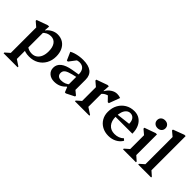

<svg xmlns="http://www.w3.org/2000/svg" viewBox="27 -1633 2736 2736"><g transform="rotate(45 1394.5 -265.0)"><path d="M323 13Q233 13 178 -29V-122Q203 -83 239 -63.5Q275 -44 322 -44Q367 -44 400 -68Q433 -92 451 -135Q469 -178 469 -238Q469 -322 435 -368.5Q401 -415 340 -415Q301 -415 269.5 -399.5Q238 -384 209 -352V-414H222Q252 -454 297 -477.5Q342 -501 389 -501Q453 -501 499.5 -471.5Q546 -442 571.5 -388.5Q597 -335 597 -263Q597 -182 562 -119.5Q527 -57 465.5 -22Q404 13 323 13ZM33 235V220L118 145L102 173V-386L145 -317L30 -415V-433L197 -493H223L217 -414H224V175L209 149L316 220V235Z M1045 12 1014 -65H1003V-309Q1003 -373 974 -406.5Q945 -440 889 -440Q859 -440 831.5 -427Q804 -414 787 -391L791 -478H878L765 -329H744L690 -452Q715 -467 750 -478Q785 -489 824 -495Q863 -501 902 -501Q1013 -501 1069.5 -457Q1126 -413 1126 -325V-90L1084 -154L1189 -68V-50L1066 12ZM827 13Q762 13 720 -23.5Q678 -60 678 -119Q678 -252 891 -289L1034 -313V-266L937 -243Q865 -225 835 -202.5Q805 -180 805 -141Q805 -107 826 -88.5Q847 -70 884 -70Q965 -70 1018 -123V-65H1005Q969 -25 925.5 -6Q882 13 827 13Z M1236 0V-15L1321 -90L1305 -62V-385L1348 -317L1233 -415V-433L1400 -493H1426L1420 -392H1427V-61L1412 -89L1526 -15V0ZM1417 -327 1412 -392H1425Q1453 -443 1497 -472Q1541 -501 1588 -501Q1626 -501 1658 -488L1596 -322H1575L1477 -424L1573 -400Q1521 -400 1480 -380.5Q1439 -361 1417 -327Z M1920 13Q1848 13 1792 -17.5Q1736 -48 1704.5 -102Q1673 -156 1673 -225Q1673 -307 1707 -368.5Q1741 -430 1800 -465.5Q1859 -501 1936 -501Q1998 -501 2044 -470.5Q2090 -440 2115.5 -384Q2141 -328 2141 -252H1759V-290L2009 -319Q2009 -377 1983.5 -408.5Q1958 -440 1915 -440Q1881 -440 1855 -417Q1829 -394 1815 -352.5Q1801 -311 1801 -257Q1801 -168 1844 -118Q1887 -68 1963 -68Q2049 -68 2103 -121L2129 -97Q2099 -45 2043.5 -16Q1988 13 1920 13Z M2205 0V-15L2290 -90L2274 -62V-387L2317 -318L2202 -415V-433L2370 -493H2396V-61L2381 -89L2465 -15V0ZM2337 -561Q2300 -561 2276.5 -583Q2253 -605 2253 -639Q2253 -674 2276.5 -695.5Q2300 -717 2337 -717Q2375 -717 2398 -695Q2421 -673 2421 -639Q2421 -605 2398 -583Q2375 -561 2337 -561Z M2511 0V-15L2596 -90L2580 -62V-658L2623 -588L2508 -684V-702L2676 -765H2702V-61L2687 -89L2771 -15V0Z"/></g></svg>

Font: Platypi Light Medium
Style: Regular
Weight: 500
Version: Version 1.200